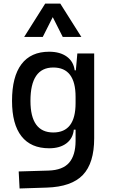

<svg xmlns="http://www.w3.org/2000/svg" viewBox="-20 -815 626 1068"><path d="M88.9 233.4 84 138.7 250 133.8Q328.6 131.3 364.3 90.3Q399.9 49.3 400.4 -30.3V-93.8H390.6Q385.7 -44.9 349.4 -17.6Q313 9.8 253.4 9.8Q151.9 9.8 99.4 -57.1Q46.9 -124 46.9 -253.9Q46.9 -388.7 99.4 -458Q151.9 -527.3 253.4 -527.3Q314 -527.3 351.6 -500Q389.2 -472.7 395.5 -423.8H401.9L410.2 -517.6H503.9V-45.9Q503.9 92.3 440.9 158.2Q377.9 224.1 240.2 228.5ZM400.4 -276.4Q400.4 -439.5 276.4 -439.5Q149.4 -439.5 149.4 -253.9Q149.4 -78.1 276.4 -78.1Q400.4 -78.1 400.4 -241.2ZM114.3 -609.4 231.4 -794.9H315.4L432.6 -609.4H329.1L273.4 -719.7L217.8 -609.4Z"/></svg>

Font: Cascadia Code NF
Style: Regular
Weight: 400
Monospace: yes
Designer: Aaron Bell
Foundry: Saja Typeworks
Version: Version 2404.023; ttfautohint (v1.8.4)